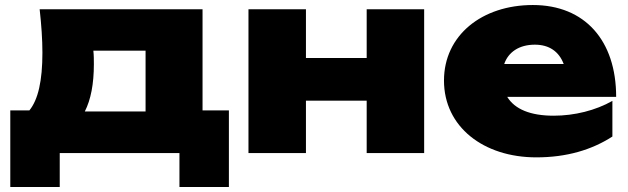

<svg xmlns="http://www.w3.org/2000/svg" viewBox="-20 -610 2503 765"><path d="M138 -573C145 -510 149 -453 149 -400C149 -288 132 -213 97 -170H21V135H218V0H695V135H892V-170H787V-573ZM354 -354C354 -371 354 -389 352 -408H560V-166H318C342 -213 354 -276 354 -354Z M970 0H1199V-209H1441V0H1670V-573H1441V-379H1199V-573H970Z M2117 17C2238 17 2338 -13 2420 -66V-208C2353 -170 2269 -149 2186 -149C2093 -149 2031 -175 2001 -224H2435C2435 -448 2311 -590 2103 -590C1901 -590 1749 -470 1749 -289C1749 -105 1906 17 2117 17ZM2111 -432C2168 -432 2207 -405 2226 -355H1989C2005 -402 2048 -432 2111 -432Z"/></svg>

Font: Bounded ExtBd
Style: Regular
Weight: 800
Designer: Vlad Churkin
Version: Version 3.0